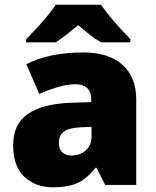

<svg xmlns="http://www.w3.org/2000/svg" viewBox="-20 -879 663 816"><path d="M336 -656Q441 -656 500 -604Q559 -552 559 -456V-93H427L390 -166H386Q363 -137 338.5 -118.5Q314 -100 282 -91.5Q250 -83 204 -83Q132 -83 84 -127Q36 -171 36 -262Q36 -351 97.5 -394Q159 -437 276 -442L368 -445V-453Q368 -490 350 -505.5Q332 -521 301 -521Q268 -521 228 -509.5Q188 -498 147 -480L92 -606Q140 -631 200.5 -643.5Q261 -656 336 -656ZM325 -338Q273 -336 251.5 -319.5Q230 -303 230 -273Q230 -245 245 -231.5Q260 -218 285 -218Q320 -218 344.5 -240Q369 -262 369 -297V-340ZM409 -859Q425 -836 447.5 -808.5Q470 -781 493.5 -755.5Q517 -730 534 -713V-699H410Q384 -714 361 -732Q338 -750 312 -772Q286 -750 264.5 -733Q243 -716 217 -699H91V-713Q110 -731 133.5 -756.5Q157 -782 179.5 -809Q202 -836 217 -859Z"/></svg>

Font: Noto Sans Kannada UI Black
Style: Regular
Weight: 900
Designer: Jelle Bosma - Monotype Design Team
Foundry: Monotype Imaging Inc.
Version: Version 2.005; ttfautohint (v1.8.4.7-5d5b)